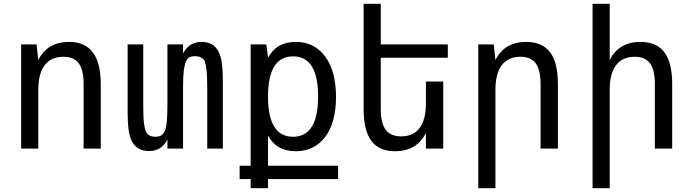

<svg xmlns="http://www.w3.org/2000/svg" viewBox="-20 -780 3640 1008"><path d="M91 -547H172L181 -465Q229 -560 343 -560Q509 -560 509 -339V0H419V-339Q419 -413 393.5 -447.5Q368 -482 312 -482Q248 -482 214.5 -437.5Q181 -393 181 -309V0H91Z M762 13Q699 13 672 -39Q659 -65 654.5 -103.5Q650 -142 650 -192V-547H732V-234Q732 -161 736 -131.5Q740 -102 746 -89Q759 -62 796 -62Q817 -62 828 -70.5Q839 -79 845 -92Q853 -110 856 -144.5Q859 -179 859 -234V-547H941V-500Q959 -532 983 -546Q1007 -560 1039 -560Q1102 -560 1128 -508Q1141 -482 1145.5 -443.5Q1150 -405 1150 -355V0H1068V-313Q1068 -383 1064 -414Q1060 -445 1055 -458Q1042 -485 1003 -485Q970 -485 959.5 -463.5Q949 -442 945 -410Q943 -394 942 -374Q941 -354 941 -329V0H859V-47Q841 -15 817.5 -1Q794 13 762 13Z M1296 160H1238V90H1296V-547H1378Q1379 -547 1387 -477Q1432 -560 1533 -560Q1631 -560 1687.5 -483Q1744 -406 1744 -271Q1744 -138 1688 -62Q1660 -25 1621.5 -5.5Q1583 14 1532 14Q1431 14 1387 -69V90H1755V160H1387V208H1296ZM1519 -62Q1584 -62 1617 -115Q1650 -167 1650 -273Q1650 -484 1519 -484Q1387 -484 1387 -273Q1387 -62 1519 -62Z M2054 14Q1970 14 1929.5 -40.5Q1889 -95 1889 -207V-760H1979V-547H2331V-477H1979V-207Q1979 -133 2005 -98.5Q2031 -64 2086 -64Q2150 -64 2183 -108Q2216 -152 2216 -237V-352H2307V0H2216V-82Q2168 14 2054 14Z M2491 -547H2572L2581 -465Q2629 -560 2743 -560Q2827 -560 2868 -505.5Q2909 -451 2909 -339V0H2818V-339Q2818 -413 2792.5 -447.5Q2767 -482 2712 -482Q2648 -482 2614.5 -438Q2581 -394 2581 -309V208H2491Z M3091 -760H3181V-465Q3229 -560 3343 -560Q3427 -560 3468 -505.5Q3509 -451 3509 -339V0H3418V-339Q3418 -413 3392.5 -447.5Q3367 -482 3312 -482Q3248 -482 3214.5 -438Q3181 -394 3181 -309V208H3091Z"/></svg>

Font: PlemolJP35 Console
Style: Regular
Weight: 400
Version: v2.0.3; ttfautohint (v1.8.4.7-5d5b-dirty) -l 6 -r 45 -G 200 